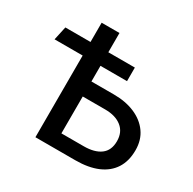

<svg xmlns="http://www.w3.org/2000/svg" viewBox="-158 -883 1050 1045"><g transform="rotate(30 367.0 -360.0)"><path d="M191.2 0 191.8 -720H303.8L303.2 -88.9H443.4Q511.4 -88.9 549 -117.1Q586.6 -145.2 586.6 -202.8Q586.6 -259.6 548.1 -290.2Q509.7 -320.8 444.4 -320.8H236.6V-415.2H444.6Q518.9 -415.2 576.2 -390.8Q633.4 -366.3 666 -320.6Q698.6 -274.9 698.6 -210.8Q698.6 -142.7 668.5 -95.8Q638.4 -48.9 581.2 -24.4Q523.9 0 442.1 0ZM15 -513.6 33.6 -598.9H470.4V-513.6Z"/></g></svg>

Font: Geologica-Sharp
Style: Regular
Weight: 100
Designer: Sindre Bremnes, Frode Helland
Foundry: Monokrom Skriftforlag AS
Version: Version 1.010;gftools[0.9.28]